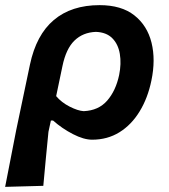

<svg xmlns="http://www.w3.org/2000/svg" viewBox="-47 -531 656 747"><path d="M-27 196Q-16.5 142 -6.2 89.5Q4 37 16 -24.5L69.5 -279.5Q94 -395.5 162.5 -453.2Q231 -511 340.5 -511Q425.5 -511 475.8 -471.2Q526 -431.5 542.5 -365Q559 -298.5 542 -217.5Q528 -149.5 496.2 -97.5Q464.5 -45.5 417.8 -16.5Q371 12.5 311.5 12.5Q279 12.5 236.8 -9.2Q194.5 -31 159.5 -62H151L141.5 -18Q136 37.5 131.2 87.5Q126.5 137.5 121.5 192ZM278.5 -98.5Q336.5 -101 370 -139.5Q403.5 -178 416.5 -239Q425.5 -283.5 419.2 -321.2Q413 -359 390 -382.2Q367 -405.5 326 -407Q275.5 -405 242.8 -373.2Q210 -341.5 196 -274L171.5 -157Q192 -132.5 224 -116.2Q256 -100 278.5 -98.5Z"/></svg>

Font: Commissioner Loud SemiBold
Style: Italic
Weight: 600
Italic angle: -12°
Designer: Kostas Bartsokas
Foundry: Kostas Bartsokas
Version: Version 1.000; ttfautohint (v1.8.3)